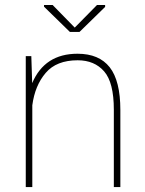

<svg xmlns="http://www.w3.org/2000/svg" viewBox="-20 -755 587 775"><path d="M293 -538.1Q379.9 -538.1 422.9 -483.4Q465.8 -428.7 465.8 -311V0H439.5V-312Q439.5 -421.9 400.4 -466.8Q361.3 -511.7 293.5 -511.7Q208 -511.7 164.6 -460.9Q121.1 -410.2 110.4 -330.1V0H84V-528.3H106.4L109.9 -419.4Q160.2 -538.1 293 -538.1ZM404.3 -734.9V-727.1L300.8 -626H262.2L157.7 -728V-734.9H192.4L281.7 -643.6L371.6 -734.9Z"/></svg>

Font: Roboto-Thin
Style: Regular
Weight: 250
Designer: Google
Version: Version 1.100141; 2013; ttfautohint (v0.94.14-c901) -l 8 -r 